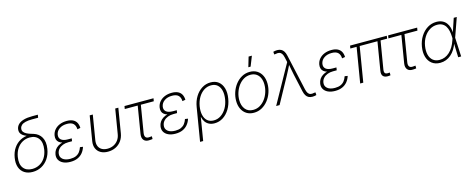

<svg xmlns="http://www.w3.org/2000/svg" viewBox="-39 -1583 6455 2621"><g transform="rotate(-15 3188.0 -273.0)"><path d="M235.8 9.3Q168 9.3 120.6 -21.2Q73.2 -51.8 53.5 -108.2Q33.7 -164.6 46.4 -241.7Q59.1 -319.8 97.7 -375.5Q136.2 -431.2 193.4 -460.9Q250.5 -490.7 318.8 -490.7L350.6 -467.8Q312 -477.1 280.8 -489Q249.5 -501 228 -517.6Q206.5 -534.2 197 -556.4Q187.5 -578.6 192.4 -607.9Q198.7 -645.5 226.3 -672.4Q253.9 -699.2 303.5 -713.4Q353 -727.5 423.8 -727.5H503.9L496.6 -686.5H410.6Q354 -686.5 316.7 -677Q279.3 -667.5 259.8 -649.2Q240.2 -630.9 235.8 -605.5Q231 -576.7 244.9 -557.1Q258.8 -537.6 283 -524.9Q307.1 -512.2 334 -503.7Q360.8 -495.1 382.3 -488.8Q416.5 -478 443.6 -457Q470.7 -436 488 -405.3Q505.4 -374.5 511 -333.7Q516.6 -293 508.3 -242.7Q495.6 -165 457 -108.4Q418.5 -51.8 361.3 -21.2Q304.2 9.3 235.8 9.3ZM240.2 -31.7Q295.9 -31.7 342.8 -56.4Q389.6 -81.1 421.4 -128.4Q453.1 -175.8 464.4 -243.2Q480.5 -343.3 439.7 -399.7Q398.9 -456.1 315.4 -456.1Q260.3 -456.1 213.1 -430.7Q166 -405.3 133.8 -357.4Q101.6 -309.6 90.3 -242.2Q73.7 -141.6 115.2 -86.7Q156.7 -31.7 240.2 -31.7Z M769.5 9.8Q710 9.8 668.5 -9.8Q627 -29.3 607.9 -63.5Q588.9 -97.7 596.2 -142.1Q601.6 -174.8 618.9 -201.2Q636.2 -227.5 664.8 -246.3Q693.4 -265.1 732.2 -275.4Q771 -285.6 818.8 -285.6H865.7L860.8 -256.8H808.1Q765.1 -256.8 729.7 -243.2Q694.3 -229.5 671.1 -204.1Q647.9 -178.7 642.1 -143.6Q633.3 -93.3 670.2 -62Q707 -30.8 777.3 -30.8Q825.2 -30.8 857.7 -45.2Q890.1 -59.6 910.9 -86.4Q931.6 -113.3 944.3 -150.9L985.8 -144.5Q971.2 -97.7 942.6 -63Q914.1 -28.3 871.1 -9.3Q828.1 9.8 769.5 9.8ZM814.9 -263.2Q767.1 -263.2 733.4 -272.2Q699.7 -281.2 679.9 -298.1Q660.2 -314.9 653.1 -339.1Q646 -363.3 650.9 -393.6Q658.7 -439 687.5 -472.7Q716.3 -506.3 761 -524.9Q805.7 -543.5 861.8 -543.5Q914.1 -543.5 948 -526.6Q981.9 -509.8 999 -478.8Q1016.1 -447.8 1017.6 -403.3L974.1 -395.5Q972.2 -448.7 943.6 -476.1Q915 -503.4 855 -503.4Q790 -503.4 746.8 -473.4Q703.6 -443.4 694.8 -393.6Q687.5 -347.7 718 -321.8Q748.5 -295.9 814.9 -295.9H867.2L861.8 -263.2Z M1299.8 8.3Q1240.2 8.3 1198 -15.6Q1155.8 -39.6 1136.7 -83.5Q1117.7 -127.4 1127.4 -187L1185.1 -535.6H1229L1171.4 -188.5Q1163.6 -140.1 1177.7 -105.2Q1191.9 -70.3 1224.6 -51.5Q1257.3 -32.7 1304.2 -32.7Q1351.6 -32.7 1390.1 -51.5Q1428.7 -70.3 1454.6 -105.2Q1480.5 -140.1 1488.3 -188.5L1545.9 -535.6H1589.8L1532.2 -187Q1522 -127.4 1490 -83.5Q1458 -39.6 1408.9 -15.6Q1359.9 8.3 1299.8 8.3Z M1893.1 2.4Q1834.5 8.3 1807.4 -22.7Q1780.3 -53.7 1789.6 -110.8L1853 -495.1H1669.9L1676.8 -535.6H2086.9L2080.1 -495.1H1897L1834 -113.3Q1827.1 -71.8 1843.5 -52.2Q1859.9 -32.7 1899.4 -37.6Q1906.2 -38.1 1914.6 -39.1Q1922.9 -40 1930.7 -40.5V-1.5Q1921.9 0 1912.4 1Q1902.8 2 1893.1 2.4Z M2253.9 9.8Q2194.3 9.8 2152.8 -9.8Q2111.3 -29.3 2092.3 -63.5Q2073.2 -97.7 2080.6 -142.1Q2085.9 -174.8 2103.3 -201.2Q2120.6 -227.5 2149.2 -246.3Q2177.7 -265.1 2216.6 -275.4Q2255.4 -285.6 2303.2 -285.6H2350.1L2345.2 -256.8H2292.5Q2249.5 -256.8 2214.1 -243.2Q2178.7 -229.5 2155.5 -204.1Q2132.3 -178.7 2126.5 -143.6Q2117.7 -93.3 2154.5 -62Q2191.4 -30.8 2261.7 -30.8Q2309.6 -30.8 2342 -45.2Q2374.5 -59.6 2395.3 -86.4Q2416 -113.3 2428.7 -150.9L2470.2 -144.5Q2455.6 -97.7 2427 -63Q2398.4 -28.3 2355.5 -9.3Q2312.5 9.8 2253.9 9.8ZM2299.3 -263.2Q2251.5 -263.2 2217.8 -272.2Q2184.1 -281.2 2164.3 -298.1Q2144.5 -314.9 2137.5 -339.1Q2130.4 -363.3 2135.3 -393.6Q2143.1 -439 2171.9 -472.7Q2200.7 -506.3 2245.4 -524.9Q2290 -543.5 2346.2 -543.5Q2398.4 -543.5 2432.4 -526.6Q2466.3 -509.8 2483.4 -478.8Q2500.5 -447.8 2502 -403.3L2458.5 -395.5Q2456.5 -448.7 2428 -476.1Q2399.4 -503.4 2339.4 -503.4Q2274.4 -503.4 2231.2 -473.4Q2188 -443.4 2179.2 -393.6Q2171.9 -347.7 2202.4 -321.8Q2232.9 -295.9 2299.3 -295.9H2351.6L2346.2 -263.2Z M2546.9 204.1 2625 -267.1Q2638.2 -349.1 2676.5 -411.1Q2714.8 -473.1 2771 -508.3Q2827.1 -543.5 2894 -543.5Q2960.9 -543.5 3005.1 -508.5Q3049.3 -473.6 3067.1 -411.6Q3085 -349.6 3071.3 -268.1Q3058.1 -186 3020 -123Q2981.9 -60.1 2926.5 -24.7Q2871.1 10.7 2805.7 10.7Q2759.8 10.7 2726.8 -6.6Q2693.8 -23.9 2674.1 -53.2Q2654.3 -82.5 2647 -118.7H2644L2590.8 204.1ZM2805.2 -30.3Q2860.4 -30.3 2906.2 -60.8Q2952.1 -91.3 2983.9 -144.8Q3015.6 -198.2 3027.3 -267.6Q3038.6 -335.9 3026.4 -389.2Q3014.2 -442.4 2979.7 -472.7Q2945.3 -502.9 2890.1 -502.9Q2835 -502.9 2788.6 -472.7Q2742.2 -442.4 2710.7 -389.2Q2679.2 -335.9 2667.5 -267.6Q2656.2 -198.2 2668.5 -144.5Q2680.7 -90.8 2715.3 -60.5Q2750 -30.3 2805.2 -30.3Z M3361.3 10.7Q3301.8 10.7 3258.3 -16.8Q3214.8 -44.4 3190.9 -93.8Q3167 -143.1 3167 -208Q3167 -270.5 3187.3 -330.3Q3207.5 -390.1 3245.1 -438.2Q3282.7 -486.3 3334.2 -515.1Q3385.7 -543.9 3448.2 -543.9Q3507.8 -543.9 3551.3 -516.4Q3594.7 -488.8 3618.4 -439.5Q3642.1 -390.1 3642.1 -325.2Q3642.1 -262.7 3621.8 -202.6Q3601.6 -142.6 3564 -94.5Q3526.4 -46.4 3474.9 -17.8Q3423.3 10.7 3361.3 10.7ZM3362.3 -29.8Q3416 -29.8 3459.2 -55.7Q3502.4 -81.5 3533.7 -124.3Q3564.9 -167 3581.5 -219.2Q3598.1 -271.5 3598.1 -324.7Q3598.1 -377.4 3580.6 -417.5Q3563 -457.5 3529.3 -480.2Q3495.6 -502.9 3447.3 -502.9Q3395 -502.9 3351.8 -477.8Q3308.6 -452.6 3277.1 -410.2Q3245.6 -367.7 3228.3 -315.2Q3210.9 -262.7 3210.9 -208Q3210.9 -128.9 3250.5 -79.3Q3290 -29.8 3362.3 -29.8ZM3446.8 -609.4 3488.3 -749.5H3534.7L3479 -609.4Z M3676.8 0 3977.5 -540.5 3962.4 -608.9Q3954.6 -645.5 3940.7 -665Q3926.8 -684.6 3905.5 -689.9Q3884.3 -695.3 3854 -688L3833.5 -686.5L3831.1 -725.1Q3845.2 -729 3858.4 -731.2Q3871.6 -733.4 3887.2 -733.4Q3918 -733.4 3940.9 -721.9Q3963.9 -710.4 3979.2 -686.5Q3994.6 -662.6 4002.9 -624.5L4115.7 -118.7Q4124 -82.5 4137.7 -62.5Q4151.4 -42.5 4172.6 -37.4Q4193.8 -32.2 4223.6 -39.6L4243.2 -41L4245.6 -2.4Q4231.9 1.5 4218.3 3.7Q4204.6 5.9 4189 5.9Q4158.2 5.9 4135.7 -5.6Q4113.3 -17.1 4098.4 -41Q4083.5 -64.9 4075.2 -103L4020 -352.5Q4011.2 -394 4003.9 -434.8Q3996.6 -475.6 3988.8 -515.6H4002.4Q3982.4 -475.6 3961.9 -434.8Q3941.4 -394 3918.5 -352.5L3725.1 0Z M4510.3 9.8Q4450.7 9.8 4409.2 -9.8Q4367.7 -29.3 4348.6 -63.5Q4329.6 -97.7 4336.9 -142.1Q4342.3 -174.8 4359.6 -201.2Q4377 -227.5 4405.5 -246.3Q4434.1 -265.1 4472.9 -275.4Q4511.7 -285.6 4559.6 -285.6H4606.4L4601.6 -256.8H4548.8Q4505.9 -256.8 4470.5 -243.2Q4435.1 -229.5 4411.9 -204.1Q4388.7 -178.7 4382.8 -143.6Q4374 -93.3 4410.9 -62Q4447.8 -30.8 4518.1 -30.8Q4565.9 -30.8 4598.4 -45.2Q4630.9 -59.6 4651.6 -86.4Q4672.4 -113.3 4685.1 -150.9L4726.6 -144.5Q4711.9 -97.7 4683.3 -63Q4654.8 -28.3 4611.8 -9.3Q4568.8 9.8 4510.3 9.8ZM4555.7 -263.2Q4507.8 -263.2 4474.1 -272.2Q4440.4 -281.2 4420.7 -298.1Q4400.9 -314.9 4393.8 -339.1Q4386.7 -363.3 4391.6 -393.6Q4399.4 -439 4428.2 -472.7Q4457 -506.3 4501.7 -524.9Q4546.4 -543.5 4602.5 -543.5Q4654.8 -543.5 4688.7 -526.6Q4722.7 -509.8 4739.7 -478.8Q4756.8 -447.8 4758.3 -403.3L4714.8 -395.5Q4712.9 -448.7 4684.3 -476.1Q4655.8 -503.4 4595.7 -503.4Q4530.8 -503.4 4487.5 -473.4Q4444.3 -443.4 4435.5 -393.6Q4428.2 -347.7 4458.7 -321.8Q4489.3 -295.9 4555.7 -295.9H4607.9L4602.5 -263.2Z M5269 1.5Q5215.8 5.9 5191.2 -18.3Q5166.5 -42.5 5175.3 -96.7L5245.1 -519.5H5289.1L5219.7 -102.5Q5213.4 -62.5 5228.3 -48.8Q5243.2 -35.2 5278.3 -39.1Q5284.2 -39.6 5286.4 -39.8Q5288.6 -40 5293 -40.5V-1.5Q5288.1 -1 5282 0Q5275.9 1 5269 1.5ZM4864.3 0 4950.7 -519.5H4994.1L4908.2 0ZM4857.9 -496.1 4864.7 -535.6H5384.3L5377.9 -496.1Z M5619.1 2.4Q5560.5 8.3 5533.4 -22.7Q5506.3 -53.7 5515.6 -110.8L5579.1 -495.1H5396L5402.8 -535.6H5813L5806.2 -495.1H5623L5560.1 -113.3Q5553.2 -71.8 5569.6 -52.2Q5585.9 -32.7 5625.5 -37.6Q5632.3 -38.1 5640.6 -39.1Q5648.9 -40 5656.7 -40.5V-1.5Q5647.9 0 5638.4 1Q5628.9 2 5619.1 2.4Z M5995.1 10.7Q5925.8 10.7 5879.2 -24.7Q5832.5 -60.1 5813.7 -122.8Q5794.9 -185.5 5808.1 -266.6Q5821.8 -347.7 5861.6 -410.2Q5901.4 -472.7 5959.2 -508.1Q6017.1 -543.5 6085.4 -543.5Q6132.3 -543.5 6166.7 -527.3Q6201.2 -511.2 6223.4 -482.4Q6245.6 -453.6 6256.6 -414.8Q6267.6 -376 6267.6 -330.1H6281.7L6278.3 -270L6291.5 0H6249.5L6240.2 -288.1Q6238.8 -335.4 6230.2 -374.8Q6221.7 -414.1 6203.4 -442.6Q6185.1 -471.2 6156 -486.8Q6127 -502.4 6084.5 -502.4Q6028.3 -502.4 5979.7 -472.7Q5931.2 -442.9 5897.5 -389.6Q5863.8 -336.4 5852.1 -266.1Q5840.8 -195.8 5854.2 -142.8Q5867.7 -89.8 5904.1 -60.1Q5940.4 -30.3 5997.6 -30.3Q6037.1 -30.3 6072.5 -44.7Q6107.9 -59.1 6137.9 -86.9Q6168 -114.7 6192.1 -154.3Q6216.3 -193.8 6232.4 -244.1L6330.1 -535.6H6373L6277.8 -266.6L6261.7 -205.6H6248.5Q6231.4 -155.3 6206.3 -115.2Q6181.2 -75.2 6148.7 -47.1Q6116.2 -19 6077.6 -4.2Q6039.1 10.7 5995.1 10.7Z"/></g></svg>

Font: Inter 20pt ExtraLight
Style: Italic
Weight: 250
Italic angle: -9.3988°
Version: Version 4.001;git-66647c0bb